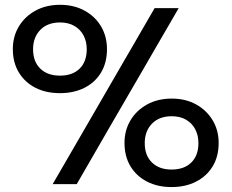

<svg xmlns="http://www.w3.org/2000/svg" viewBox="-20 -746 942 778"><path d="M193.5 0Q225.5 -55 256.2 -108.2Q287 -161.5 326.5 -229.5L470 -477.5Q497.5 -524.5 520 -563.5Q542.5 -602.5 563.5 -638.8Q584.5 -675 606.5 -713H704Q682 -675 661 -638.8Q640 -602.5 617.2 -563.5Q594.5 -524.5 567.5 -477.5L423.5 -229.5Q384 -161.5 353.5 -108.2Q323 -55 291 0ZM223 -368.5Q166.5 -368.5 123.8 -390.2Q81 -412 56.5 -452.2Q32 -492.5 32 -547Q32 -598.5 56.5 -639Q81 -679.5 124 -703Q167 -726.5 223.5 -726.5Q279.5 -726.5 322.5 -703Q365.5 -679.5 389.5 -639Q413.5 -598.5 413.5 -547Q413.5 -492.5 389.5 -452.2Q365.5 -412 322.2 -390.2Q279 -368.5 223 -368.5ZM223 -439.5Q274 -439.5 302.8 -468Q331.5 -496.5 331.5 -546.5Q331.5 -578 318.5 -602.5Q305.5 -627 281.2 -641Q257 -655 223.5 -655Q172.5 -655 143.2 -624.8Q114 -594.5 114 -546.5Q114 -496.5 143.2 -468Q172.5 -439.5 223 -439.5ZM675 12Q619 12 576 -10Q533 -32 508.8 -72Q484.5 -112 484.5 -167Q484.5 -218 508.8 -258.5Q533 -299 576.2 -322.8Q619.5 -346.5 676 -346.5Q732 -346.5 774.8 -322.8Q817.5 -299 841.8 -258.5Q866 -218 866 -167Q866 -112 841.8 -72Q817.5 -32 774.5 -10Q731.5 12 675 12ZM675 -59Q726.5 -59 755.2 -87.5Q784 -116 784 -166Q784 -198 771 -222.5Q758 -247 733.8 -261Q709.5 -275 676 -275Q625 -275 595.8 -244.8Q566.5 -214.5 566.5 -166Q566.5 -116 595.8 -87.5Q625 -59 675 -59Z"/></svg>

Font: Commissioner Thin Medium
Style: Regular
Weight: 500
Version: Version 1.000